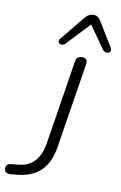

<svg xmlns="http://www.w3.org/2000/svg" viewBox="-147 -964 645 1025"><g transform="rotate(10 175.5 -451.5)"><path d="M-15 6 16 3C132 -7 190 -69 208 -181L281 -641C285 -664 275 -676 255 -676C235 -676 223 -667 220 -647L148 -192C134 -102 89 -57 13 -51L-20 -48C-38 -47 -48 -37 -48 -20C-48 -2 -36 8 -15 6ZM153 -731 271 -856 356 -735C375 -709 411 -726 395 -752L316 -882C305 -899 295 -909 276 -909C256 -909 243 -901 228 -883L121 -752C102 -729 134 -711 153 -731Z"/></g></svg>

Font: SN Pro Light
Style: Italic
Weight: 300
Italic angle: -8.99998°
Designer: Tobias Whetton
Foundry: Supernotes
Version: Version 1.001;Glyphs 3.2 (3249)